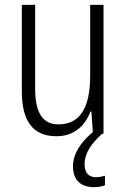

<svg xmlns="http://www.w3.org/2000/svg" viewBox="-20 -645 521 792"><path d="M329 33C329 -11 353 -49 401 -93H407V-625H352V-333C352 -197 308 -132 221 -132C158 -132 125 -177 125 -279V-625H70V-269C70 -148 114 -83 213 -83C287 -83 332 -128 353 -185H357L363 -100C313 -59 281 -10 281 41C281 97 312 127 368 127C386 127 402 124 413 119V80C405 82 391 86 376 86C345 86 329 67 329 33Z"/></svg>

Font: Noto Sans Telugu UI Condensed Light
Style: Regular
Weight: 300
Width: 3
Designer: Jelle Bosma - Monotype Design Team
Foundry: Monotype Imaging Inc.
Version: Version 2.005